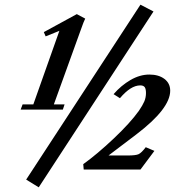

<svg xmlns="http://www.w3.org/2000/svg" viewBox="-20 -718 741 813"><path d="M144 75.2 90.8 42.5 574.7 -698.2 629.9 -669.4ZM67.4 -253.9 75.7 -275.9H121.1L231.4 -587.4L173.3 -564L165.5 -582L305.2 -658.2L340.8 -639.2Q335 -628.4 321.8 -590.8L208 -275.9H253.4L246.1 -253.9ZM334.5 0 332.5 -22.9Q390.6 -64.5 461.2 -131.1Q531.7 -197.8 567.9 -248.5Q584 -272 591.1 -288.6Q598.1 -305.2 598.1 -324.2Q598.1 -341.3 592.8 -348.9Q587.4 -356.4 573.7 -356.4Q533.7 -356.4 487.8 -302.2L460.9 -319.3Q492.7 -356 532.5 -379.2Q572.3 -402.3 612.3 -402.3Q651.9 -402.3 676.3 -383.8Q700.7 -365.2 700.7 -334Q700.7 -257.8 556.6 -148.4L439.5 -59.6H521Q554.7 -59.6 566.9 -65.2Q579.1 -70.8 597.2 -94.7L633.8 -79.1L574.7 0Z"/></svg>

Font: Elstob
Style: Bold Italic
Weight: 700
Italic angle: -20°
Designer: Peter S. Baker
Version: Version 1.015